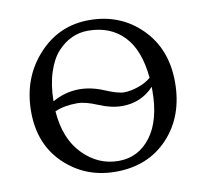

<svg xmlns="http://www.w3.org/2000/svg" viewBox="-76 -740 892 833"><g transform="rotate(-10 370.5 -324.0)"><path d="M689 -329.1Q689 -179.2 600.6 -84.7Q512.2 9.8 369.1 9.8Q236.3 9.8 144 -78.1Q51.8 -166 51.8 -310.1Q51.8 -457 142.8 -557.6Q233.9 -658.2 368.2 -658.2Q505.4 -658.2 597.2 -566.7Q689 -475.1 689 -329.1ZM583.5 -366.2Q572.3 -490.2 512.7 -552Q453.1 -613.8 355 -613.8Q317.9 -613.8 284.2 -598.6Q250.5 -583.5 221.4 -552.2Q192.4 -521 174.3 -465.8Q156.2 -410.6 155.3 -337.9Q210.9 -369.6 272.9 -370.1Q326.2 -370.1 381.6 -346.7Q437 -323.2 463.9 -323.2Q491.7 -323.2 526.1 -334.7Q560.5 -346.2 583.5 -366.2ZM585.9 -326.2Q529.8 -266.1 445.8 -266.1Q397.9 -266.1 344 -289.1Q290 -312 254.9 -312Q197.3 -312 156.2 -293.9Q165 -171.9 232.2 -103Q299.3 -34.2 389.2 -34.2Q477.1 -34.2 531.5 -106.7Q585.9 -179.2 585.9 -310.1Q585.9 -315.4 585.9 -326.2Z"/></g></svg>

Font: Biolilbert
Style: Regular
Weight: 400
Designer: Philipp H. Poll
Foundry: Philipp H. Poll
Version: Version 1.1.0